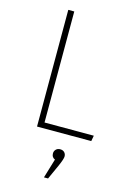

<svg xmlns="http://www.w3.org/2000/svg" viewBox="-140 -750 737 1084"><g transform="rotate(15 229.0 -207.5)"><path d="M279 90Q295 90 304 99.5Q313 109 313 123Q313 138 294 181L255 267H231L265 154Q245 146 245 123Q245 109 254.5 99.5Q264 90 279 90ZM154 -33H442L436 0H119V-682H154Z"/></g></svg>

Font: FiraSans
Style: Regular
Weight: 200
Designer: Carrois Corporate & Edenspiekermann AG
Foundry: Carrois Corporate GbR & Edenspiekermann AG
Version: Version 3.106;PS 003.106;hotconv 1.0.70;makeotf.lib2.5.58329